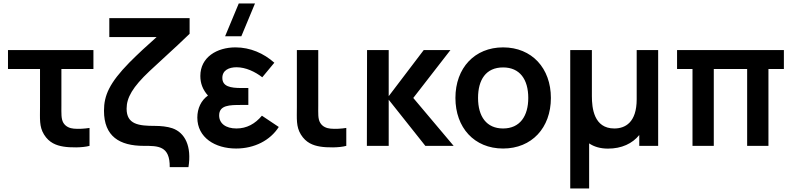

<svg xmlns="http://www.w3.org/2000/svg" viewBox="-20 -822 4474 1082"><path d="M337 4C375 10.5 444 11 484.5 0V-101C455.5 -96.5 422.5 -94.5 396 -97C373 -99 350.5 -108 337 -130C324 -152.5 326 -183 326 -227.5V-433H506.5V-540H25V-433H205.5V-220.5C205.5 -152 200.5 -109 228 -64C257 -17 297.5 -2.5 337 4Z M936.5 120H1042C1061 2 1022.5 -74 952 -99C923.5 -109 885 -112.5 854 -112.5C761 -112.5 693.5 -121 693.5 -209.5C693.5 -271.5 727 -331 823 -421.5C997 -581 1001 -586.5 1048.5 -631.5V-720H596V-613H862.5C805.5 -562.5 761 -521.5 709 -469.5C596.5 -354.5 566 -284 566 -198C566 -53.5 653.5 0 790.5 0C870 0 938 -1 936.5 120Z M1310.5 15C1413.5 15 1502.5 -30.5 1551 -106.5L1456 -170C1417.5 -124 1370.5 -98 1312.5 -98C1252 -98 1215 -126.5 1215 -171.5C1215 -230 1274.5 -230.5 1339.5 -230.5H1379.5V-326H1340C1279 -326 1233 -334.5 1233 -383C1233 -426 1270 -443 1313 -443C1365 -443 1418 -417.5 1458 -386.5L1526 -468.5C1466.5 -521.5 1390.5 -555 1307 -555C1203 -555 1109 -500 1109 -394C1109 -353 1122 -317 1152 -283.5C1113.5 -256.5 1092 -211 1092 -159.5C1092 -46.5 1192 15 1310.5 15ZM1248.5 -617.5H1340L1417 -802.5H1325.5Z M1784 4C1822.5 10.5 1891.5 11 1931.5 0V-101C1903 -96.5 1870 -94.5 1843.5 -97C1820.5 -99 1797.5 -108 1784.5 -130C1771 -152.5 1773.5 -183 1773.5 -227.5V-540H1653V-220.5C1653 -152 1648 -109 1675.5 -64C1704.5 -17 1744.5 -2.5 1784 4Z M2047.5 0H2170.5V-260L2377 0H2536.5L2309 -270L2518.5 -540H2368L2170.5 -280V-540H2048.5Z M2815 15C2976.5 15 3084.5 -101.5 3084.5 -270C3084.5 -437 2978 -555 2815 -555C2655.5 -555 2546.5 -439.5 2546.5 -270C2546.5 -103 2652.5 15 2815 15ZM2674 -270C2674 -372 2718 -442 2815 -442C2909.5 -442 2957 -374.5 2957 -270C2957 -168.5 2910.5 -98 2815 -98C2722 -98 2674 -165 2674 -270Z M3193.5 240H3300V-14C3327 4.5 3362.5 15.5 3406 15.5C3483.5 15.5 3543.5 -13 3582.5 -61V0H3689V-540H3568V-262.5C3568 -131.5 3503 -98 3442 -98C3326.5 -98 3315.5 -213.5 3315.5 -280V-540H3193.5Z M3882.5 0H4002.5V-433H4190.5V0H4310.5V-433H4397.5V-540H3795.5V-433H3882.5Z"/></svg>

Font: Manrope
Style: Bold
Weight: 700
Designer: Mikhail Sharanda
Foundry: Mikhail Sharanda
Version: Version 4.505;FEAKit 1.0